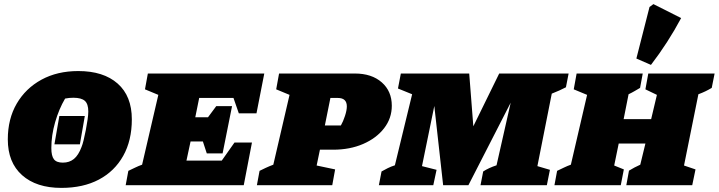

<svg xmlns="http://www.w3.org/2000/svg" viewBox="-20 -902 3500 935"><path d="M279 13Q157 13 87.5 -49Q18 -111 18 -223Q18 -323 61.5 -397.5Q105 -472 182 -514Q259 -556 361 -556Q484 -556 553 -495Q622 -434 622 -321Q622 -218 580 -143Q538 -68 461.5 -27.5Q385 13 279 13ZM286 -110Q318 -110 340 -128Q362 -146 377 -186Q382 -198 387.5 -220.5Q393 -243 398 -269Q403 -295 406.5 -319.5Q410 -344 410 -359Q410 -396 393 -411Q376 -426 337 -426Q317 -426 297 -422Q267 -371 248.5 -307Q230 -243 230 -181Q230 -143 242.5 -126.5Q255 -110 286 -110ZM245 -199 269 -337H393L369 -199Z M592 0 605 -70Q622 -78 638.5 -86Q655 -94 672 -100L751 -440L686 -467L700 -544H1267L1229 -350H1143L1117 -425H950L931 -331H993L1033 -385H1110L1064 -155H987L968 -213H908L888 -120H1060L1122 -208H1207L1167 0Z M1231 0 1244 -70Q1258 -77 1274 -84.5Q1290 -92 1311 -100L1390 -440L1325 -467L1339 -544H1708Q1790 -544 1839 -501Q1888 -458 1888 -387Q1888 -326 1850.5 -277.5Q1813 -229 1748.5 -201Q1684 -173 1602 -173H1538L1522 -96L1612 -77L1598 0ZM1625 -425H1589L1562 -291H1640Q1651 -310 1660 -337.5Q1669 -365 1669 -384Q1669 -425 1625 -425Z M1825 0 1838 -67Q1852 -75 1868 -83Q1884 -91 1903 -97L1987 -443L1918 -471L1932 -544H2265L2285 -287L2411 -544H2749L2736 -477Q2721 -469 2704 -461.5Q2687 -454 2667 -446L2597 -93L2658 -75L2643 0H2320L2333 -67Q2361 -85 2398 -97L2467 -402L2261 0H2138L2095 -386L2035 -93L2106 -75L2090 0Z M2680 0 2693 -70Q2710 -78 2726.5 -86Q2743 -94 2760 -100L2839 -440L2774 -467L2788 -544H3110L3097 -474Q3085 -467 3070.5 -458.5Q3056 -450 3041 -443L3017 -322H3151L3179 -440L3123 -467L3137 -544H3460L3446 -474Q3431 -465 3415.5 -457.5Q3400 -450 3381 -443L3311 -96L3367 -77L3351 0H3030L3043 -71Q3069 -87 3098 -100L3123 -203H2993L2971 -96L3018 -77L3003 0ZM3150 -586 3079 -617 3143 -868 3162 -882 3297 -814Q3233 -694 3150 -586Z"/></svg>

Font: Piazzolla SC Black
Style: Italic
Weight: 900
Italic angle: -11.3°
Designer: Juan Pablo del Peral
Foundry: Huerta Tipografica
Version: Version 1.330